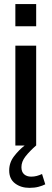

<svg xmlns="http://www.w3.org/2000/svg" viewBox="-20 -720 255 950"><path d="M56 0V-494H159V0ZM56 -590V-700H159V-590ZM102 0H158.5Q127 27.5 106.5 53.5Q86 79.5 86 107Q86 130.5 99.2 142.2Q112.5 154 134 154Q149 154 162 150.5Q175 147 188 141L204 192Q190.5 199 170.8 204.2Q151 209.5 125.5 209.5Q83.5 209.5 54.5 187.5Q25.5 165.5 25.5 123.5Q25.5 84.5 49.5 53.2Q73.5 22 102 0Z"/></svg>

Font: Cabin SemiCondensedMedium
Style: Regular
Weight: 500
Width: 4
Designer: Pablo Impallari
Foundry: Pablo Impallari. http://www.impallari.com Igino Marini. http://www.ikern.com
Version: Version 3.001